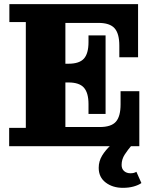

<svg xmlns="http://www.w3.org/2000/svg" viewBox="-20 -702 746 922"><path d="M24 0V-88H104V-596H25V-682H294V0ZM294 0V-92H649V0ZM405 -202Q405 -256 383 -281Q361 -306 309 -306H487V-155H405ZM294 -306V-396H487V-306ZM459 -92Q514 -92 536.5 -117.5Q559 -143 559 -201V-264H649V-92ZM309 -396Q361 -396 383 -420.5Q405 -445 405 -500V-532H487V-396ZM294 -592V-682H643V-592ZM553 -483Q553 -541 530 -566.5Q507 -592 453 -592H643V-427H553ZM570 200Q521 200 487.5 174.5Q454 149 454 104Q454 72 470.5 45Q487 18 513 -5.5Q539 -29 567 -48L613 -5Q594 17 579 40Q564 63 564 90Q564 109 576 119.5Q588 130 606 130Q615 130 621.5 128.5Q628 127 635 123L659 177Q645 187 622 193.5Q599 200 570 200Z"/></svg>

Font: Montagu Slab 144pt
Style: Bold
Weight: 700
Designer: Florian Karsten
Foundry: Florian Karsten
Version: Version 1.000